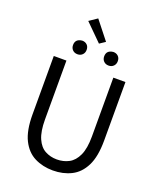

<svg xmlns="http://www.w3.org/2000/svg" viewBox="-191 -1198 1103 1327"><g transform="rotate(20 360.5 -534.5)"><path d="M360 13Q286 13 226 -17Q166 -47 131.5 -116Q97 -185 97 -303V-733H190V-300Q190 -212 212.5 -161Q235 -110 274 -89Q313 -68 360 -68Q409 -68 448.5 -89Q488 -110 511.5 -161Q535 -212 535 -300V-733H624V-303Q624 -185 589.5 -116Q555 -47 495 -17Q435 13 360 13ZM403 -948 361 -920 238 -1042 297 -1082ZM246 -800Q224 -800 210 -814Q196 -828 196 -850Q196 -895 246 -900Q268 -900 282 -886.5Q296 -873 296 -850Q296 -828 282 -814Q268 -800 246 -800ZM475 -800Q453 -800 439 -814Q425 -828 425 -850Q425 -895 475 -900Q497 -900 511 -886.5Q525 -873 525 -850Q525 -828 511 -814Q497 -800 475 -800Z"/></g></svg>

Font: Noto Sans CJK KR Regular (TTF)
Style: Regular
Weight: 400
Designer: Ryoko NISHIZUKA 西塚涼子 (kana & ideographs); Paul D. Hunt (Latin, Greek & Cyrillic); Wenlong ZHANG 张文龙 (bopomofo); Sandoll 
Foundry: Adobe Systems Incorporated
Version: Version 1.004;PS 1.004;hotconv 1.0.82;makeotf.lib2.5.63406